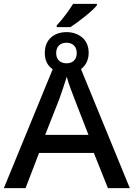

<svg xmlns="http://www.w3.org/2000/svg" viewBox="-20 -978 695 998"><path d="M274.9 -836.9H346.2C388.2 -864.3 465.3 -924.3 483.9 -951.2V-958H359.9C349.6 -940.9 336.4 -921.4 320.3 -900.4C304.2 -878.9 289.1 -860.8 274.9 -846.2ZM0 0H112.8L183.1 -183.1H467.8L541 0H654.8L400.9 -619.1C424.8 -636.2 440.9 -665.5 440.9 -703.1C440.9 -736.8 429.7 -763.7 407.7 -782.7C385.3 -801.8 357.9 -811 326.2 -811C292.5 -811 265.6 -801.8 244.6 -782.7C223.6 -763.7 212.9 -736.8 212.9 -702.1C212.9 -664.6 226.6 -636.7 253.9 -618.2ZM326.2 -648.9C291 -648.9 272 -670.4 272 -702.1C272 -736.8 293.5 -755.9 326.2 -755.9C356.9 -755.9 378.9 -736.8 378.9 -702.1C378.9 -668.5 357.9 -648.9 326.2 -648.9ZM288.1 -462.9C295.9 -484.9 316.9 -544.9 327.1 -579.1C331.5 -561 338.4 -540.5 346.7 -518.1C355 -495.1 361.8 -477.1 367.2 -463.9L439.9 -276.9H214.8Z"/></svg>

Font: Noto Reveo Sans
Style: Regular
Weight: 500
Designer: Monotype Design Team
Foundry: Monotype Imaging Inc.
Version: Version 2.007